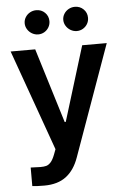

<svg xmlns="http://www.w3.org/2000/svg" viewBox="-61 -782 675 1026"><g transform="rotate(-5 276.0 -269.0)"><path d="M70.3 196.3V96.7Q101.6 98.6 123 98.6Q141.6 98.6 154.1 95.2Q166.5 91.8 178.2 78.9Q189.9 65.9 200.2 39.1L210.9 10.7L17.6 -530.3H149.4L272.5 -129.9H278.3L401.4 -530.3H533.2L320.3 64.5Q296.9 130.9 252 165Q207 199.2 134.8 199.2Q93.8 199.2 70.3 196.3ZM105.5 -673.8Q105.5 -691.4 114.7 -706.3Q124 -721.2 139.4 -729.7Q154.8 -738.3 172.9 -738.3Q200.7 -738.3 219.5 -719.7Q238.3 -701.2 238.3 -673.8Q238.3 -656.2 229.7 -641.4Q221.2 -626.5 206.1 -617.4Q190.9 -608.4 172.9 -608.4Q155.3 -608.4 139.6 -617.4Q124 -626.5 114.7 -641.6Q105.5 -656.7 105.5 -673.8ZM312.5 -673.8Q312.5 -691.4 321.8 -706.3Q331.1 -721.2 346.4 -729.7Q361.8 -738.3 379.9 -738.3Q407.7 -738.3 426.5 -719.7Q445.3 -701.2 445.3 -673.8Q445.3 -656.2 436.8 -641.4Q428.2 -626.5 413.1 -617.4Q397.9 -608.4 379.9 -608.4Q362.3 -608.4 346.7 -617.4Q331.1 -626.5 321.8 -641.6Q312.5 -656.7 312.5 -673.8Z"/></g></svg>

Font: Pretendard SemiBold
Style: Regular
Weight: 600
Designer: Base glyphs from Inter by Rasmus Andersson; Hangeul glyphs from Noto Sans CJK(Source Han Sans) by Jang Soo-young and Kan
Foundry: Kil Hyung-jin
Version: Version 1.309